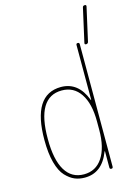

<svg xmlns="http://www.w3.org/2000/svg" viewBox="-140 -1023 780 1106"><g transform="rotate(-15 250.0 -470.0)"><path d="M429.7 -730.5Q419.9 -730.5 421.9 -740.2L466.8 -940.4Q468.8 -950.2 480.5 -950.2Q490.2 -950.2 488.3 -940.4L443.4 -740.2Q440.4 -730.5 429.7 -730.5ZM224.6 -509.8Q74.2 -509.8 75.2 -259.8Q75.2 -136.7 113.3 -73.2Q151.4 -9.8 224.6 -9.8Q295.9 -9.8 335.4 -69.3Q375 -128.9 375 -235.4V-285.2Q375 -391.6 335.4 -450.7Q295.9 -509.8 224.6 -509.8ZM224.6 9.8Q191.4 9.8 164.6 -1.5Q137.7 -12.7 111.3 -40.5Q85 -68.4 69.8 -124Q54.7 -179.7 54.7 -259.8Q54.7 -529.3 224.6 -530.3Q328.1 -530.3 372.1 -415Q372.1 -413.1 374 -413.1Q375 -413.1 375 -414.1V-740.2Q375 -750 384.8 -750Q394.5 -750 394.5 -740.2V-9.8Q394.5 0 384.8 0Q375 0 375 -9.8V-106.4Q375 -107.4 374 -107.4Q372.1 -107.4 372.1 -105.5Q328.1 9.8 224.6 9.8Z"/></g></svg>

Font: Rounded-X Mgen+ 1m thin
Style: Regular
Weight: 100
Designer: [Source Han Sans]
Ryoko NISHIZUKA  (kana & ideographs); Paul D. Hunt (Latin, Greek & Cyrillic); Wenlong ZHANG  (bopomofo
Version: Version 1.059.20150602